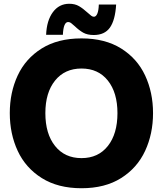

<svg xmlns="http://www.w3.org/2000/svg" viewBox="-20 -983 866 1020"><path d="M32 -382Q32 -492 74 -582Q116 -672 201.5 -725.5Q287 -779 413 -779Q538 -779 623.5 -725.5Q709 -672 751 -582Q793 -492 793 -382Q793 -272 751 -181.5Q709 -91 623.5 -37Q538 17 413 17Q288 17 202 -37Q116 -91 74 -181.5Q32 -272 32 -382ZM604 -382Q604 -491 553 -555Q502 -619 413 -619Q324 -619 272.5 -555Q221 -491 221 -382Q221 -272 272.5 -207.5Q324 -143 413 -143Q502 -143 553 -207.5Q604 -272 604 -382ZM377 -844Q364 -856 357 -861Q350 -866 342 -866Q317 -866 314 -798H225Q228 -874 261 -918.5Q294 -963 348 -963Q378 -963 399.5 -950.5Q421 -938 445 -916Q457 -905 464.5 -899.5Q472 -894 479 -894Q490 -894 497 -910.5Q504 -927 505 -959H597Q592 -876 564 -836.5Q536 -797 478 -797Q444 -797 422 -809.5Q400 -822 377 -844Z"/></svg>

Font: Open Sauce Sans Black
Style: Regular
Weight: 900
Designer: Alfredo Marco Pradil
Foundry: Creative Sauce Fz LLC
Version: Version 1.477